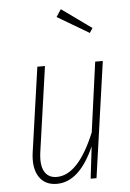

<svg xmlns="http://www.w3.org/2000/svg" viewBox="-55 -808 582 859"><g transform="rotate(-5 236.5 -378.5)"><path d="M251 -767.1 384.8 -670.9 371.1 -649.9 229 -733.9ZM166 9.8Q111.8 9.8 85.9 -30.5Q60.1 -70.8 69.8 -140.1L124 -520H158.2L104 -139.2Q95.7 -81.1 112.8 -51Q129.9 -21 168 -21Q264.6 -21 340.8 -206.1L383.8 -520H418L344.2 0H317.9L335 -144Q267.1 9.8 166 9.8Z"/></g></svg>

Font: Fira Sans Compressed UltraLight
Style: Italic
Weight: 200
Width: 3
Italic angle: -8°
Designer: Carrois Corporate & Edenspiekermann AG
Foundry: Carrois Corporate GbR & Edenspiekermann AG
Version: Version 4.203;PS 004.203;hotconv 1.0.88;makeotf.lib2.5.64775